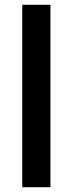

<svg xmlns="http://www.w3.org/2000/svg" viewBox="-20 -783 306 803"><path d="M191 0H73V-763H191Z"/></svg>

Font: Open Sauce One Medium
Style: Regular
Weight: 500
Designer: Alfredo Marco Pradil
Foundry: Creative Sauce Fz LLC
Version: Version 1.477